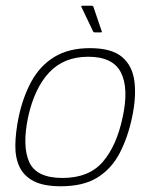

<svg xmlns="http://www.w3.org/2000/svg" viewBox="-20 -645 526 670"><path d="M192 5Q133 5 98.5 -12.5Q64 -30 48.5 -62Q33 -94 33.5 -138Q34 -182 45 -236Q60 -307 90 -361.5Q120 -416 170 -446.5Q220 -477 294 -477Q369 -477 405.5 -446.5Q442 -416 449 -361.5Q456 -307 441 -236Q426 -165 397.5 -110.5Q369 -56 320 -25.5Q271 5 192 5ZM198 -24Q290 -24 338.5 -80Q387 -136 408 -236Q430 -337 402 -392Q374 -447 288 -447Q203 -447 151.5 -392Q100 -337 78 -236Q57 -135 82 -79.5Q107 -24 198 -24ZM310 -532Q307 -532 305 -535L264 -621Q263 -623 264 -624Q265 -625 266 -625H299Q301 -625 303 -624.5Q305 -624 306 -621L335 -536Q337 -532 332 -532Z"/></svg>

Font: Glory Thin
Style: Italic
Weight: 100
Italic angle: -12°
Designer: Robert Leuschke
Foundry: Robert Leuschke
Version: Version 1.011